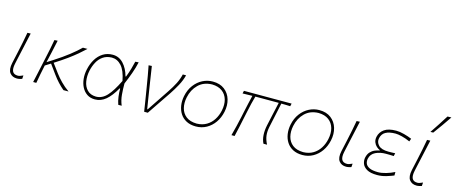

<svg xmlns="http://www.w3.org/2000/svg" viewBox="-47 -1423 4868 2060"><g transform="rotate(15 2387.0 -392.5)"><path d="M162 9Q109.5 9 82 -27.2Q54.5 -63.5 71 -140Q79.5 -180.5 86.5 -209.8Q93.5 -239 100 -271Q113 -332.5 124 -385.2Q135 -438 144.5 -494L180.5 -495.5Q160.5 -402.5 142.5 -324Q124.5 -245.5 113 -191L102 -140Q89.5 -82 104 -52.5Q118.5 -23 163.5 -23Q174.5 -23 188 -27.5Q201.5 -32 221.5 -41L218.5 -2Q208.5 1.5 192.5 5.2Q176.5 9 162 9Z M340.5 0Q353 -56 364.5 -108.2Q376 -160.5 389 -221.5L399.5 -270.5Q412.5 -331.5 423.8 -384.8Q435 -438 444.5 -494L480 -496Q464.5 -421 449.5 -356Q434.5 -291 423.5 -242.5L484 -281Q579.5 -342 648.2 -396Q717 -450 761 -494H812Q776 -460 734 -424.5Q692 -389 635.8 -348Q579.5 -307 499.5 -256.5L574 -156Q602.5 -118 641.8 -77.5Q681 -37 734 0H677Q642.5 -29 611 -63Q579.5 -97 550.5 -137L475 -241L415 -203.5Q403.5 -148.5 393.8 -100Q384 -51.5 375.5 0Z M1027.5 9Q976.5 9 940 -15.2Q903.5 -39.5 882 -80.5Q860.5 -121.5 855.2 -173.2Q850 -225 862 -280Q876 -345 906.8 -395.5Q937.5 -446 984 -475Q1030.5 -504 1091 -504Q1160.5 -504 1209.8 -451.8Q1259 -399.5 1282 -314.5H1288Q1308.5 -367.5 1321.2 -411.8Q1334 -456 1342.5 -494L1379.5 -497Q1365.5 -433.5 1342 -368Q1318.5 -302.5 1291 -239Q1290.5 -178.5 1295.8 -116.5Q1301 -54.5 1324 0H1286Q1272 -39 1266 -85Q1260 -131 1260.5 -174H1254.5Q1203 -82.5 1148.2 -36.8Q1093.5 9 1027.5 9ZM1030.5 -23Q1099 -23 1152.2 -80.8Q1205.5 -138.5 1263.5 -259Q1242 -371.5 1196.2 -421.8Q1150.5 -472 1089 -472Q1031.5 -470.5 992 -443.2Q952.5 -416 928.5 -371.5Q904.5 -327 893 -274.5Q879.5 -211 889 -154Q898.5 -97 933.5 -60.8Q968.5 -24.5 1030.5 -23Z M1573.5 0Q1566.5 -46 1558.8 -94.2Q1551 -142.5 1544 -186L1529.5 -274.5Q1520.5 -329.5 1511 -384.5Q1501.5 -439.5 1490.5 -494L1526 -496Q1537.5 -419 1552.5 -322.8Q1567.5 -226.5 1581.5 -137.5L1598 -35H1603.5L1766.5 -278.5Q1807 -339.5 1832.2 -389Q1857.5 -438.5 1870.5 -494H1907Q1892 -434.5 1860 -375.8Q1828 -317 1792.5 -264Q1748 -198 1703.2 -132.2Q1658.5 -66.5 1614 0Z M2148.5 9Q2087 9 2043 -14.2Q1999 -37.5 1973.2 -77.5Q1947.5 -117.5 1940 -168Q1932.5 -218.5 1943.5 -273Q1958.5 -346.5 1997.8 -398.2Q2037 -450 2090.5 -477Q2144 -504 2202.5 -504Q2282.5 -504 2333.5 -464.5Q2384.5 -425 2403.5 -360.8Q2422.5 -296.5 2406.5 -222Q2392 -154 2355.5 -102Q2319 -50 2266 -20.5Q2213 9 2148.5 9ZM2150.5 -23Q2213 -24.5 2259 -52Q2305 -79.5 2334.2 -125.2Q2363.5 -171 2375.5 -228Q2390 -296 2374.8 -350.8Q2359.5 -405.5 2316 -438Q2272.5 -470.5 2202.5 -472Q2109.5 -470 2051 -412.5Q1992.5 -355 1974.5 -267Q1961 -202.5 1974.8 -147.5Q1988.5 -92.5 2031.8 -58.5Q2075 -24.5 2150.5 -23Z M2543 0Q2558 -56.5 2571.2 -109.5Q2584.5 -162.5 2597 -223L2607 -271Q2618.5 -324 2629 -371.8Q2639.5 -419.5 2651 -465.5L2542.5 -463L2549.5 -494H3079L3072 -463Q3047.5 -464 3022.5 -464.8Q2997.5 -465.5 2972.5 -465.5L2913.5 -191Q2902.5 -138.5 2907.5 -94.5Q2912.5 -50.5 2938.5 0H2898.5Q2878.5 -40.5 2875.5 -91.2Q2872.5 -142 2884.5 -199Q2896.5 -256.5 2910.8 -319Q2925 -381.5 2943.5 -466Q2923 -466 2902.5 -466Q2882 -466 2862 -466H2684Q2671.5 -423.5 2661.5 -381Q2651.5 -338.5 2641 -289L2627 -223Q2614.5 -163 2602.8 -109.2Q2591 -55.5 2578 0Z M3331.5 9Q3270 9 3226 -14.2Q3182 -37.5 3156.2 -77.5Q3130.5 -117.5 3123 -168Q3115.5 -218.5 3126.5 -273Q3141.5 -346.5 3180.8 -398.2Q3220 -450 3273.5 -477Q3327 -504 3385.5 -504Q3465.5 -504 3516.5 -464.5Q3567.5 -425 3586.5 -360.8Q3605.5 -296.5 3589.5 -222Q3575 -154 3538.5 -102Q3502 -50 3449 -20.5Q3396 9 3331.5 9ZM3333.5 -23Q3396 -24.5 3442 -52Q3488 -79.5 3517.2 -125.2Q3546.5 -171 3558.5 -228Q3573 -296 3557.8 -350.8Q3542.5 -405.5 3499 -438Q3455.5 -470.5 3385.5 -472Q3292.5 -470 3234 -412.5Q3175.5 -355 3157.5 -267Q3144 -202.5 3157.8 -147.5Q3171.5 -92.5 3214.8 -58.5Q3258 -24.5 3333.5 -23Z M3818.5 9Q3766 9 3738.5 -27.2Q3711 -63.5 3727.5 -140Q3736 -180.5 3743 -209.8Q3750 -239 3756.5 -271Q3769.5 -332.5 3780.5 -385.2Q3791.5 -438 3801 -494L3837 -495.5Q3817 -402.5 3799 -324Q3781 -245.5 3769.5 -191L3758.5 -140Q3746 -82 3760.5 -52.5Q3775 -23 3820 -23Q3831 -23 3844.5 -27.5Q3858 -32 3878 -41L3875 -2Q3865 1.5 3849 5.2Q3833 9 3818.5 9Z M4162.5 9Q4087.5 9 4047.8 -14.2Q4008 -37.5 3996 -72Q3984 -106.5 3991 -140Q3999.5 -179 4020.8 -202Q4042 -225 4069 -236.5Q4096 -248 4121 -252L4122 -257Q4103.5 -264 4084.2 -281.2Q4065 -298.5 4054.5 -325Q4044 -351.5 4051 -386Q4062.5 -439.5 4108 -471.8Q4153.5 -504 4240 -504Q4279 -504 4328.5 -490.8Q4378 -477.5 4415.5 -461.5L4403.5 -429Q4354 -451 4310.8 -461.5Q4267.5 -472 4240.5 -472Q4170.5 -471.5 4131 -449.5Q4091.5 -427.5 4081 -378Q4071.5 -334 4104.2 -299.5Q4137 -265 4215.5 -265Q4236.5 -265 4254.5 -265.5Q4272.5 -266 4290.5 -267L4283 -234Q4262.5 -235 4242 -235.5Q4221.5 -236 4195.5 -236Q4130.5 -236 4081.8 -212Q4033 -188 4021.5 -135Q4015.5 -106.5 4025.2 -81Q4035 -55.5 4067.8 -39.5Q4100.5 -23.5 4163.5 -23Q4203.5 -23 4253 -37.5Q4302.5 -52 4344.5 -73.5V-34.5Q4313.5 -21.5 4264 -6.2Q4214.5 9 4162.5 9Z M4601 9Q4548.5 9 4521 -27.2Q4493.5 -63.5 4510 -140Q4518.5 -180.5 4525.5 -209.8Q4532.5 -239 4539 -271Q4552 -332.5 4563 -385.2Q4574 -438 4583.5 -494L4619.5 -495.5Q4599.5 -402.5 4581.5 -324Q4563.5 -245.5 4552 -191L4541 -140Q4528.5 -82 4543 -52.5Q4557.5 -23 4602.5 -23Q4613.5 -23 4627 -27.5Q4640.5 -32 4660.5 -41L4657.5 -2Q4647.5 1.5 4631.5 5.2Q4615.5 9 4601 9ZM4596 -586Q4631.5 -638 4664.8 -689.8Q4698 -741.5 4730.5 -793L4773.5 -794Q4738 -741.5 4702 -690.2Q4666 -639 4627.5 -587Z"/></g></svg>

Font: Commissioner Flair Thin
Style: Italic
Weight: 100
Italic angle: -12°
Designer: Kostas Bartsokas
Foundry: Kostas Bartsokas
Version: Version 1.000; ttfautohint (v1.8.3)